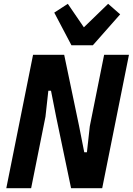

<svg xmlns="http://www.w3.org/2000/svg" viewBox="-20 -985 695 1005"><path d="M274 -373 247 -510H233L218 -374L143 0H13L153 -698H316L394 -325L421 -188H435L450 -324L525 -698H655L515 0H352ZM354 -748 264 -919 335 -965 419 -842 546 -965 609 -910 466 -748Z"/></svg>

Font: IBM Plex Sans Cond
Style: Bold Italic
Weight: 700
Width: 3
Italic angle: -11°
Designer: Mike Abbink, Paul van der Laan, Pieter van Rosmalen
Foundry: Bold Monday
Version: Version 1.3